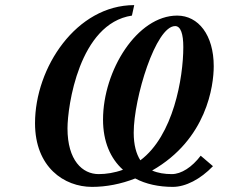

<svg xmlns="http://www.w3.org/2000/svg" viewBox="-20 -721 885 751"><path d="M816 -462C816 -584 756 -660 673 -660C517 -660 383 -446 383 -253C383 -167 412 -101 461 -57C428 -45 395 -40 366 -40C302 -40 244 -94 244 -219C244 -304 289 -629 496 -660L505 -701C279 -701 117 -457 117 -239C117 -67 231 10 340 10C395 10 453 -1 509 -23C550 -1 601 10 656 10C706 10 764 -20 813 -71L765 -112C731 -67 689 -40 652 -40C624 -40 598 -44 575 -54C789 -176 816 -386 816 -462ZM665 -619C687 -619 697 -588 697 -537C697 -416 658 -190 529 -94C513 -119 503 -154 503 -202C503 -337 589 -619 665 -619Z"/></svg>

Font: Pfennig
Style: BoldItalic
Weight: 700
Italic angle: -13°
Version: Version 20100423